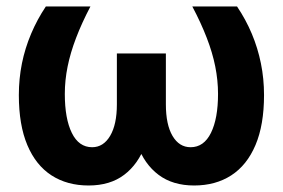

<svg xmlns="http://www.w3.org/2000/svg" viewBox="-20 -566 878 596"><path d="M122.3 -545.9H260.7Q233.8 -494.6 216.2 -448.4Q198.5 -402.2 189.9 -359.5Q181.2 -316.7 181.2 -274.4Q181.2 -197.7 203 -153.3Q224.8 -109 266 -109Q301 -109 321.9 -144.3Q342.8 -179.6 342.8 -242.2V-400H453.1V-256.8Q453.1 -176.6 431.2 -116.6Q409.3 -56.5 365.5 -23.4Q321.8 9.8 255.1 9.8Q188.5 9.8 139.9 -21.6Q91.3 -53 64.9 -115.5Q38.5 -177.9 38.5 -270.9Q38.5 -321.7 48.1 -369.3Q57.8 -416.9 76.6 -461.2Q95.3 -505.6 122.3 -545.9ZM577 -545.9H715.8Q743.1 -505.4 761.7 -461.1Q780.3 -416.9 789.9 -369.3Q799.6 -321.7 799.6 -270.9Q799.6 -178.3 773.1 -115.8Q746.6 -53.2 697.9 -21.7Q649.2 9.8 582.6 9.8Q516.2 9.8 472.2 -23.3Q428.2 -56.3 406.4 -116.4Q384.6 -176.4 384.6 -256.8V-400H494.9V-242.2Q494.9 -179 515.6 -144Q536.3 -109 571.7 -109Q612.9 -109 634.9 -153.6Q656.8 -198.2 656.8 -274.4Q656.8 -316.5 648.2 -359.6Q639.6 -402.6 621.7 -448.8Q603.9 -495 577 -545.9Z"/></svg>

Font: GitLab Sans
Style: Regular
Weight: 400
Designer: Rasmus Andersson
Foundry: Modifications by GitLab B.V., manufactured by rsms
Version: Version 4.000;git-c8fb6b7